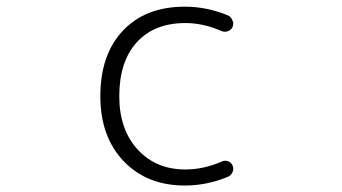

<svg xmlns="http://www.w3.org/2000/svg" viewBox="-20 -576 1040 584"><path d="M655.3 -85Q664.1 -88.9 673.8 -85.4Q683.6 -82 687.5 -72.3Q689.5 -67.4 689.5 -62.5Q689.5 -57.6 687.5 -52.7Q682.6 -42 672.9 -38.1Q609.4 -11.7 542 -11.7Q426.8 -11.7 356 -85.9Q285.2 -160.2 285.2 -283.2Q285.2 -410.2 354 -482.9Q422.9 -555.7 542 -555.7Q609.4 -555.7 672.9 -529.3Q682.6 -525.4 686.5 -514.6Q689.5 -509.8 689.5 -504.9Q689.5 -500 687.5 -494.1Q683.6 -485.4 673.8 -481.4Q664.1 -477.5 654.3 -481.4Q598.6 -505.9 543.9 -505.9Q449.2 -505.9 396 -447.3Q342.8 -388.7 342.8 -283.2Q342.8 -182.6 398.4 -121.6Q454.1 -60.5 543.9 -60.5Q599.6 -60.5 655.3 -85Z"/></svg>

Font: Rounded-L Mgen+ 1m light
Style: Regular
Weight: 200
Designer: [Source Han Sans]
Ryoko NISHIZUKA  (kana & ideographs); Paul D. Hunt (Latin, Greek & Cyrillic); Wenlong ZHANG  (bopomofo
Version: Version 1.059.20150602